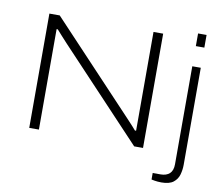

<svg xmlns="http://www.w3.org/2000/svg" viewBox="-93 -838 1324 1135"><g transform="rotate(10 569.0 -270.5)"><path d="M120 0V-686H182L676 -161Q686 -151 697.5 -138Q709 -125 720 -113.5Q731 -102 738 -93H745Q745 -108 745 -133.5Q745 -159 745 -182V-686H803V0H750L251 -530Q232 -550 213.5 -571Q195 -592 185 -603H178Q178 -582 178 -551.5Q178 -521 178 -501V0ZM1006 -647V-723H1057V-647ZM945 182Q933 182 922.5 181Q912 180 903 178.5Q894 177 885 175V136H932Q967 136 986.5 118Q1006 100 1006 62V-526H1057V57Q1057 86 1049 115Q1041 144 1017 163Q993 182 945 182Z"/></g></svg>

Font: Archivo Expanded Thin
Style: Regular
Weight: 250
Width: 7
Designer: Hector Gatti
Foundry: Omnibus-Type
Version: Version 2.001